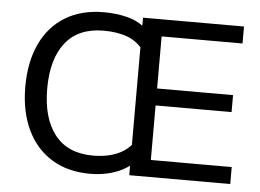

<svg xmlns="http://www.w3.org/2000/svg" viewBox="-51 -780 1158 856"><g transform="rotate(5 528.0 -352.5)"><path d="M556 0V-705H1008V-629H646V-396H986V-320H646V-76H1008V0ZM381 9Q281 9 209 -35.5Q137 -80 98.5 -161.5Q60 -243 60 -353Q60 -464 98 -545Q136 -626 208 -670Q280 -714 381 -714Q437 -714 486 -701.5Q535 -689 571 -657V-553Q542 -596 496 -614Q450 -632 387 -632Q274 -632 216 -559Q158 -486 158 -353Q158 -221 216 -147Q274 -73 387 -73Q451 -73 498.5 -94Q546 -115 575 -160V-58Q551 -36 520.5 -21Q490 -6 454.5 1.5Q419 9 381 9Z"/></g></svg>

Font: Mulish ExtraLight Medium
Style: Regular
Weight: 500
Version: Version 3.603